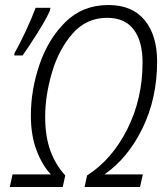

<svg xmlns="http://www.w3.org/2000/svg" viewBox="-20 -745 669 765"><path d="M37 -524H70Q93 -556 129.5 -614Q166 -672 179 -703L181 -714H122Q108 -676 83 -622Q58 -568 38 -534ZM19 0H230L240 -46Q202 -87 181 -144Q160 -201 160 -279Q160 -364 187 -456Q214 -548 269 -611Q324 -674 407 -674Q477 -674 512.5 -627.5Q548 -581 548 -496Q548 -352 487.5 -231Q427 -110 327 -46L317 0H538L549 -50H396Q490 -115 548 -234.5Q606 -354 606 -500Q606 -604 556.5 -664.5Q507 -725 412 -725Q310 -725 241.5 -658Q173 -591 138 -489.5Q103 -388 103 -285Q103 -205 126 -145Q149 -85 183 -50H30Z"/></svg>

Font: Noto Sans Display SemiCondensed Light
Style: Italic
Weight: 300
Width: 4
Italic angle: -12°
Designer: Monotype Design Team
Foundry: Monotype Imaging Inc.
Version: Version 1.900